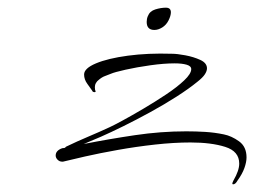

<svg xmlns="http://www.w3.org/2000/svg" viewBox="-20 -403 662 500"><path d="M587 77Q585 77 585 75Q585 73 588 67Q603 41 603 23Q603 -9 566.5 -20.5Q530 -32 476 -32Q433 -32 383.5 -26.5Q334 -21 286.5 -12.5Q239 -4 201.5 4.5Q164 13 144 18H142Q135 18 130 13Q125 8 125 2Q125 -11 142 -17Q144 -17 146 -17.5Q148 -18 149 -18L152 -21Q181 -35 209.5 -47Q238 -59 266 -72Q275 -76 299 -89Q323 -102 353.5 -120Q384 -138 412.5 -157Q441 -176 459.5 -193.5Q478 -211 478 -223Q478 -231 466 -234.5Q454 -238 435 -238Q407 -238 371.5 -233Q336 -228 307 -221.5Q278 -215 269 -211Q262 -208 253.5 -205Q245 -202 236 -194Q233 -192 230 -187Q227 -182 227 -176Q227 -169 229 -165Q229 -163 227 -163Q221 -163 220 -167Q216 -173 207.5 -184.5Q199 -196 199 -209Q199 -225 230 -238Q261 -251 313 -258Q365 -265 428 -263Q441 -263 462.5 -259Q484 -255 501.5 -247Q519 -239 519 -225Q519 -218 513.5 -209.5Q508 -201 494 -190Q472 -172 440 -151.5Q408 -131 371.5 -111Q335 -91 301.5 -74.5Q268 -58 243 -47L198 -28Q264 -41 331.5 -51Q399 -61 465 -61Q490 -61 514.5 -59.5Q539 -58 563 -53Q583 -49 602.5 -35Q622 -21 622 7Q622 19 616.5 34.5Q611 50 598 68Q593 77 587 77ZM382 -325Q362 -325 362 -346Q362 -354 365 -361Q370 -374 384.5 -378.5Q399 -383 412 -383Q425 -383 425 -371Q425 -362 419 -350Q413 -338 402.5 -331.5Q392 -325 382 -325Z"/></svg>

Font: WindSong
Style: Regular
Weight: 400
Designer: Robert E. Leuschke
Foundry: Robert E. Leuschke
Version: Version 1.010; ttfautohint (v1.8.3)